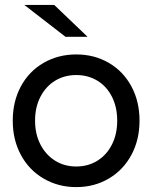

<svg xmlns="http://www.w3.org/2000/svg" viewBox="-20 -757 621 783"><path d="M157.5 -29C197.2 -5.7 241.7 6 291 6C340.3 6 384.7 -5.7 424 -29C463.3 -52.3 494 -84.5 516 -125.5C538 -166.5 549 -213 549 -265C549 -317 538 -363.5 516 -404.5C494 -445.5 463.3 -477.5 424 -500.5C384.7 -523.5 340.3 -535 291 -535C241.7 -535 197.2 -523.5 157.5 -500.5C117.8 -477.5 87 -445.5 65 -404.5C43 -363.5 32 -317 32 -265C32 -213 43 -166.5 65 -125.5C87 -84.5 117.8 -52.3 157.5 -29ZM377 -101.5C351.7 -85.8 323 -78 291 -78C259 -78 230.3 -85.8 205 -101.5C179.7 -117.2 159.7 -139.2 145 -167.5C130.3 -195.8 123 -228.3 123 -265C123 -301.7 130.3 -334.2 145 -362.5C159.7 -390.8 179.7 -412.7 205 -428C230.3 -443.3 259 -451 291 -451C323 -451 351.7 -443.3 377 -428C402.3 -412.7 422.2 -390.8 436.5 -362.5C450.8 -334.2 458 -301.7 458 -265C458 -228.3 450.8 -195.8 436.5 -167.5C422.2 -139.2 402.3 -117.2 377 -101.5ZM79 -737 247 -607H337L201 -737Z"/></svg>

Font: Rookery
Style: Regular
Weight: 400
Designer: Ryan Kimball / Julieta Ulanovsky
Foundry: Motorola Mobility LLC.
Version: Version 1.0